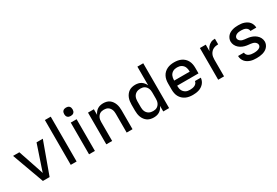

<svg xmlns="http://www.w3.org/2000/svg" viewBox="57 -1729 3936 2727"><g transform="rotate(-30 2025.0 -365.5)"><path d="M245 0 56 -520H159L276 -173Q282 -155 288 -136.5Q294 -118 300 -99Q306 -118 312 -136.5Q318 -155 324 -173L441 -520H544L355 0Z M702 0V-735H798V0Z M1002 0V-520H1098V0ZM1050 -601Q1036 -601 1022.5 -605Q1009 -609 999 -619Q989 -629 985 -642.5Q981 -656 981 -670Q981 -684 985 -697.5Q989 -711 999 -721Q1009 -731 1022.5 -735Q1036 -739 1050 -739Q1064 -739 1077.5 -735Q1091 -731 1101 -721Q1111 -711 1115 -697.5Q1119 -684 1119 -670Q1119 -656 1115 -642.5Q1111 -629 1101 -619Q1091 -609 1077.5 -605Q1064 -601 1050 -601Z M1285 0V-520H1381V-428Q1391 -450 1406.5 -470Q1422 -490 1443 -503.5Q1464 -517 1488.5 -522.5Q1513 -528 1537 -528Q1564 -528 1590 -521.5Q1616 -515 1637.5 -499.5Q1659 -484 1674.5 -461.5Q1690 -439 1699 -414Q1708 -389 1711.5 -363Q1715 -337 1715 -310V0H1619V-310Q1619 -327 1616.5 -344Q1614 -361 1607.5 -376.5Q1601 -392 1590.5 -405.5Q1580 -419 1565.5 -428Q1551 -437 1534 -440.5Q1517 -444 1500 -444Q1483 -444 1466 -440.5Q1449 -437 1434.5 -428Q1420 -419 1409.5 -405.5Q1399 -392 1392.5 -376.5Q1386 -361 1383.5 -344Q1381 -327 1381 -310V0Z M2062 8Q2035 8 2008 1.5Q1981 -5 1959 -20Q1937 -35 1920.5 -57Q1904 -79 1894.5 -104Q1885 -129 1881 -156Q1877 -183 1877 -210V-310Q1877 -337 1881 -364Q1885 -391 1894.5 -416Q1904 -441 1920.5 -463Q1937 -485 1959 -500Q1981 -515 2008 -521.5Q2035 -528 2062 -528Q2087 -528 2111.5 -522.5Q2136 -517 2157 -503.5Q2178 -490 2193.5 -470.5Q2209 -451 2219 -428V-735H2315V0H2219V-92Q2209 -69 2193.5 -49.5Q2178 -30 2157 -16.5Q2136 -3 2111.5 2.5Q2087 8 2062 8ZM2099 -76Q2116 -76 2133 -79.5Q2150 -83 2164.5 -92Q2179 -101 2190 -114.5Q2201 -128 2207.5 -143.5Q2214 -159 2216.5 -176Q2219 -193 2219 -210V-310Q2219 -327 2216.5 -344Q2214 -361 2207.5 -376.5Q2201 -392 2190 -405.5Q2179 -419 2164.5 -428Q2150 -437 2133 -440.5Q2116 -444 2099 -444Q2082 -444 2064.5 -440.5Q2047 -437 2032 -428.5Q2017 -420 2005 -407Q1993 -394 1986 -378Q1979 -362 1976 -344.5Q1973 -327 1973 -310V-210Q1973 -193 1976 -175.5Q1979 -158 1986 -142Q1993 -126 2005 -113Q2017 -100 2032 -91.5Q2047 -83 2064.5 -79.5Q2082 -76 2099 -76Z M2703 8Q2673 8 2643.5 3Q2614 -2 2587 -14.5Q2560 -27 2538 -48Q2516 -69 2502 -95Q2488 -121 2482.5 -150.5Q2477 -180 2477 -210V-310Q2477 -340 2482.5 -369Q2488 -398 2501.5 -424.5Q2515 -451 2536.5 -471.5Q2558 -492 2585 -505Q2612 -518 2641 -523Q2670 -528 2700 -528Q2730 -528 2759 -523Q2788 -518 2815 -505Q2842 -492 2863.5 -471.5Q2885 -451 2898.5 -424.5Q2912 -398 2917.5 -369Q2923 -340 2923 -310V-218H2573V-210Q2573 -192 2576 -174.5Q2579 -157 2586.5 -141Q2594 -125 2606.5 -112Q2619 -99 2634.5 -90.5Q2650 -82 2667.5 -79Q2685 -76 2703 -76Q2722 -76 2741.5 -79Q2761 -82 2779 -90Q2797 -98 2810 -114Q2823 -130 2825 -149H2921Q2919 -124 2909.5 -100.5Q2900 -77 2883.5 -58.5Q2867 -40 2846 -26.5Q2825 -13 2801 -5.5Q2777 2 2752 5Q2727 8 2703 8ZM2573 -302H2827V-310Q2827 -328 2824 -345Q2821 -362 2814 -378Q2807 -394 2795 -407Q2783 -420 2767.5 -428.5Q2752 -437 2735 -440.5Q2718 -444 2700 -444Q2682 -444 2665 -440.5Q2648 -437 2632.5 -428.5Q2617 -420 2605 -407Q2593 -394 2586 -378Q2579 -362 2576 -345Q2573 -328 2573 -310Z M3120 0V-520H3216V-412Q3222 -428 3230 -443.5Q3238 -459 3249 -472.5Q3260 -486 3274 -497Q3288 -508 3303.5 -515.5Q3319 -523 3336.5 -525.5Q3354 -528 3371 -528V-436Q3350 -436 3329 -432Q3308 -428 3289.5 -418.5Q3271 -409 3256 -393Q3241 -377 3232 -358Q3223 -339 3219.5 -318Q3216 -297 3216 -276V0Z M3749 8Q3724 8 3699 5.5Q3674 3 3650.5 -4.5Q3627 -12 3605 -25Q3583 -38 3567 -57Q3551 -76 3542 -100Q3533 -124 3533 -149V-151H3629V-150Q3629 -131 3641.5 -114.5Q3654 -98 3672 -90Q3690 -82 3709.5 -79Q3729 -76 3749 -76Q3761 -76 3773.5 -77Q3786 -78 3798.5 -80Q3811 -82 3823 -86.5Q3835 -91 3845.5 -98Q3856 -105 3862.5 -116.5Q3869 -128 3869 -140Q3869 -156 3859.5 -170Q3850 -184 3836.5 -192.5Q3823 -201 3807.5 -205Q3792 -209 3776 -211Q3760 -213 3744.5 -214.5Q3729 -216 3713 -218.5Q3697 -221 3681.5 -225.5Q3666 -230 3651.5 -236Q3637 -242 3623 -250.5Q3609 -259 3597 -269.5Q3585 -280 3575 -292.5Q3565 -305 3558 -319.5Q3551 -334 3547 -349.5Q3543 -365 3543 -381Q3543 -405 3552 -427.5Q3561 -450 3576.5 -468Q3592 -486 3613 -497.5Q3634 -509 3657 -516Q3680 -523 3703.5 -525.5Q3727 -528 3751 -528Q3775 -528 3799.5 -525.5Q3824 -523 3847 -515Q3870 -507 3891 -494.5Q3912 -482 3927 -463Q3942 -444 3950.5 -420.5Q3959 -397 3959 -373V-371H3863V-372Q3863 -390 3851.5 -406Q3840 -422 3823.5 -430Q3807 -438 3788.5 -441Q3770 -444 3751 -444Q3733 -444 3715.5 -442Q3698 -440 3681 -433Q3664 -426 3651.5 -412Q3639 -398 3639 -380Q3639 -364 3648 -350.5Q3657 -337 3670.5 -328Q3684 -319 3699.5 -315Q3715 -311 3731 -309Q3747 -307 3763 -305.5Q3779 -304 3795 -301.5Q3811 -299 3826 -294.5Q3841 -290 3856 -284Q3871 -278 3884.5 -269.5Q3898 -261 3910.5 -250.5Q3923 -240 3933 -227.5Q3943 -215 3950 -201Q3957 -187 3961 -171Q3965 -155 3965 -139Q3965 -115 3955.5 -92Q3946 -69 3929 -51Q3912 -33 3890.5 -21.5Q3869 -10 3845.5 -3.5Q3822 3 3797.5 5.5Q3773 8 3749 8Z"/></g></svg>

Font: Iosevka Aile Medium
Style: Regular
Weight: 500
Designer: Belleve Invis
Foundry: Belleve Invis
Version: Version 27.3.5; ttfautohint (v1.8.4)